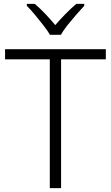

<svg xmlns="http://www.w3.org/2000/svg" viewBox="-20 -967 571 987"><path d="M236 0V-662H6V-714H524V-662H294V0ZM237 -788Q224 -810 203 -837Q182 -864 159.5 -891Q137 -918 118 -937V-947H159Q186 -924 213.5 -895Q241 -866 264 -838Q288 -866 316.5 -895Q345 -924 372 -947H413V-937Q395 -918 371.5 -891Q348 -864 326.5 -837Q305 -810 293 -788Z"/></svg>

Font: Noto Sans Symbols Light
Style: Regular
Weight: 300
Version: Version 2.002